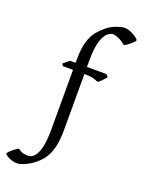

<svg xmlns="http://www.w3.org/2000/svg" viewBox="-281 -774 806 1077"><g transform="rotate(20 122.0 -235.5)"><path d="M356 -652.8Q356 -647.9 345.2 -637.7Q334.5 -627.4 321 -617.4Q307.6 -607.4 298.8 -603Q276.9 -622.1 255.1 -631.3Q233.4 -640.6 222.7 -640.6Q207 -640.6 189 -625.5Q170.9 -610.4 158.4 -570.3Q146 -530.3 146 -456.1V-417.5H262.2L274.9 -404.3Q266.6 -392.1 252.7 -377.7Q238.8 -363.3 230 -359.4Q219.2 -364.7 200.2 -370.1Q181.2 -375.5 146 -375.5V-43.9Q146 25.9 133.8 69.1Q121.6 112.3 101.3 138.2Q81.1 164.1 56.6 182.6Q31.7 201.7 4.9 213.1Q-22 224.6 -39.1 224.6Q-65.9 224.6 -89.1 212.2Q-112.3 199.7 -112.3 193.4Q-112.3 188.5 -101.8 178Q-91.3 167.5 -77.6 157.5Q-64 147.5 -55.7 143.6Q-37.1 157.2 -23.9 160.4Q-10.7 163.6 5.9 163.6Q22.5 163.6 39.1 148.4Q55.7 133.3 66.9 93.5Q78.1 53.7 78.1 -20V-375.5H18.1L8.8 -387.7L43.9 -417.5H78.1V-431.6Q78.1 -502.4 90.6 -544.2Q103 -585.9 123.8 -610.8Q144.5 -635.7 168.5 -654.8Q192.4 -674.3 222.7 -685.3Q252.9 -696.3 270 -696.3Q288.6 -696.3 308.6 -687.5Q328.6 -678.7 342.3 -668.5Q356 -658.2 356 -652.8Z"/></g></svg>

Font: Dai Banna SIL Light
Style: Regular
Weight: 300
Designer: Victor Gaultney
Foundry: SIL International
Version: Version 4.000